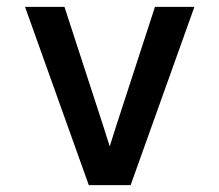

<svg xmlns="http://www.w3.org/2000/svg" viewBox="-20 -540 640 560"><path d="M239 0 53 -520H168L281 -173Q286 -158 290.5 -143Q295 -128 300 -113Q305 -128 309.5 -143Q314 -158 319 -173L432 -520H547L361 0Z"/></svg>

Font: Iosevka Semibold Extended
Style: Regular
Weight: 600
Width: 7
Monospace: yes
Designer: Belleve Invis
Foundry: Belleve Invis
Version: Version 32.5.0; ttfautohint (v1.8.4)